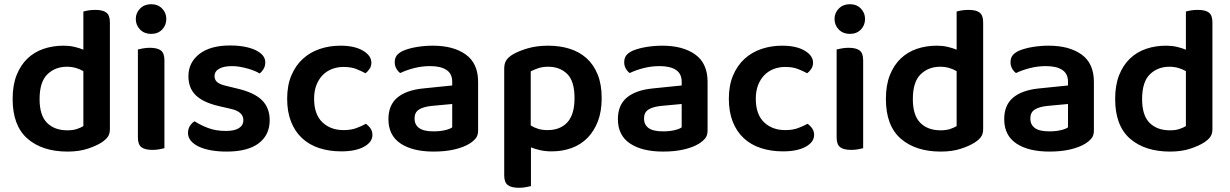

<svg xmlns="http://www.w3.org/2000/svg" viewBox="-20 -705 5844 912"><path d="M502 -92Q502 -69 492 -55Q482 -41 462 -28Q437 -12 396 1.5Q355 15 301 15Q181 15 110.5 -46.5Q40 -108 40 -235Q40 -301 59 -348.5Q78 -396 110.5 -427Q143 -458 187 -473Q231 -488 282 -488Q309 -488 333 -482.5Q357 -477 376 -469V-650Q384 -653 399.5 -655.5Q415 -658 433 -658Q469 -658 485.5 -645Q502 -632 502 -599ZM376 -367Q361 -376 341 -382Q321 -388 298 -388Q242 -388 205 -352Q168 -316 168 -234Q168 -157 203.5 -121.5Q239 -86 300 -86Q326 -86 344.5 -92Q363 -98 376 -106Z M635 -470Q643 -472 658.5 -475Q674 -478 692 -478Q728 -478 744.5 -465Q761 -452 761 -419V-1Q753 1 737.5 4Q722 7 704 7Q668 7 651.5 -6Q635 -19 635 -52ZM625 -615Q625 -644 645.5 -664.5Q666 -685 698 -685Q730 -685 750 -664.5Q770 -644 770 -615Q770 -585 750 -564.5Q730 -544 698 -544Q666 -544 645.5 -564.5Q625 -585 625 -615Z M1261 -134Q1261 -64 1209 -24.5Q1157 15 1057 15Q1016 15 982.5 9Q949 3 924.5 -8.5Q900 -20 886.5 -36.5Q873 -53 873 -73Q873 -92 881.5 -106Q890 -120 904 -129Q932 -111 968.5 -97Q1005 -83 1053 -83Q1094 -83 1115 -96.5Q1136 -110 1136 -134Q1136 -175 1076 -188L1020 -201Q946 -218 910.5 -252Q875 -286 875 -343Q875 -408 927 -448.5Q979 -489 1073 -489Q1109 -489 1139.5 -483.5Q1170 -478 1192.5 -467.5Q1215 -457 1227.5 -442.5Q1240 -428 1240 -409Q1240 -391 1232 -377.5Q1224 -364 1213 -356Q1204 -362 1189.5 -368Q1175 -374 1157.5 -379Q1140 -384 1120.5 -387.5Q1101 -391 1082 -391Q1043 -391 1021 -378.5Q999 -366 999 -343Q999 -326 1011.5 -315Q1024 -304 1055 -297L1104 -285Q1187 -266 1224 -229.5Q1261 -193 1261 -134Z M1612 -387Q1582 -387 1556.5 -377Q1531 -367 1512.5 -348Q1494 -329 1483 -301Q1472 -273 1472 -236Q1472 -162 1511 -124.5Q1550 -87 1612 -87Q1647 -87 1672.5 -96.5Q1698 -106 1718 -117Q1732 -107 1740.5 -94Q1749 -81 1749 -64Q1749 -30 1709 -8Q1669 14 1601 14Q1544 14 1496.5 -1.5Q1449 -17 1415 -48.5Q1381 -80 1362.5 -127Q1344 -174 1344 -236Q1344 -299 1364 -346.5Q1384 -394 1418.5 -425.5Q1453 -457 1499 -472.5Q1545 -488 1597 -488Q1664 -488 1704 -464.5Q1744 -441 1744 -407Q1744 -391 1735.5 -378Q1727 -365 1716 -357Q1696 -368 1671.5 -377.5Q1647 -387 1612 -387Z M2040 -81Q2069 -81 2093 -86.5Q2117 -92 2128 -100V-211L2031 -202Q1991 -198 1970 -184.5Q1949 -171 1949 -142Q1949 -113 1970.5 -97Q1992 -81 2040 -81ZM2036 -488Q2134 -488 2192.5 -446Q2251 -404 2251 -316V-85Q2251 -61 2239 -47Q2227 -33 2209 -22Q2181 -5 2138 5Q2095 15 2040 15Q1940 15 1882.5 -23.5Q1825 -62 1825 -139Q1825 -206 1867.5 -241.5Q1910 -277 1991 -285L2128 -299V-317Q2128 -355 2100.5 -373Q2073 -391 2023 -391Q1984 -391 1947 -381.5Q1910 -372 1881 -358Q1870 -366 1862.5 -379.5Q1855 -393 1855 -409Q1855 -429 1864.5 -441.5Q1874 -454 1895 -464Q1924 -476 1961 -482Q1998 -488 2036 -488Z M2600 14Q2571 14 2546.5 8.5Q2522 3 2502 -5V179Q2493 181 2478 184Q2463 187 2444 187Q2409 187 2392 174Q2375 161 2375 128V-379Q2375 -403 2384.5 -418Q2394 -433 2415 -446Q2444 -463 2487 -475.5Q2530 -488 2584 -488Q2639 -488 2685.5 -473.5Q2732 -459 2766 -428.5Q2800 -398 2819 -351Q2838 -304 2838 -239Q2838 -176 2820 -129Q2802 -82 2770.5 -50Q2739 -18 2695.5 -2Q2652 14 2600 14ZM2581 -87Q2641 -87 2675 -124Q2709 -161 2709 -239Q2709 -320 2674 -354Q2639 -388 2584 -388Q2557 -388 2536.5 -381Q2516 -374 2501 -366V-109Q2517 -99 2536.5 -93Q2556 -87 2581 -87Z M3130 -81Q3159 -81 3183 -86.5Q3207 -92 3218 -100V-211L3121 -202Q3081 -198 3060 -184.5Q3039 -171 3039 -142Q3039 -113 3060.5 -97Q3082 -81 3130 -81ZM3126 -488Q3224 -488 3282.5 -446Q3341 -404 3341 -316V-85Q3341 -61 3329 -47Q3317 -33 3299 -22Q3271 -5 3228 5Q3185 15 3130 15Q3030 15 2972.5 -23.5Q2915 -62 2915 -139Q2915 -206 2957.5 -241.5Q3000 -277 3081 -285L3218 -299V-317Q3218 -355 3190.5 -373Q3163 -391 3113 -391Q3074 -391 3037 -381.5Q3000 -372 2971 -358Q2960 -366 2952.5 -379.5Q2945 -393 2945 -409Q2945 -429 2954.5 -441.5Q2964 -454 2985 -464Q3014 -476 3051 -482Q3088 -488 3126 -488Z M3710 -387Q3680 -387 3654.5 -377Q3629 -367 3610.5 -348Q3592 -329 3581 -301Q3570 -273 3570 -236Q3570 -162 3609 -124.5Q3648 -87 3710 -87Q3745 -87 3770.5 -96.5Q3796 -106 3816 -117Q3830 -107 3838.5 -94Q3847 -81 3847 -64Q3847 -30 3807 -8Q3767 14 3699 14Q3642 14 3594.5 -1.5Q3547 -17 3513 -48.5Q3479 -80 3460.5 -127Q3442 -174 3442 -236Q3442 -299 3462 -346.5Q3482 -394 3516.5 -425.5Q3551 -457 3597 -472.5Q3643 -488 3695 -488Q3762 -488 3802 -464.5Q3842 -441 3842 -407Q3842 -391 3833.5 -378Q3825 -365 3814 -357Q3794 -368 3769.5 -377.5Q3745 -387 3710 -387Z M3954 -470Q3962 -472 3977.5 -475Q3993 -478 4011 -478Q4047 -478 4063.5 -465Q4080 -452 4080 -419V-1Q4072 1 4056.5 4Q4041 7 4023 7Q3987 7 3970.5 -6Q3954 -19 3954 -52ZM3944 -615Q3944 -644 3964.5 -664.5Q3985 -685 4017 -685Q4049 -685 4069 -664.5Q4089 -644 4089 -615Q4089 -585 4069 -564.5Q4049 -544 4017 -544Q3985 -544 3964.5 -564.5Q3944 -585 3944 -615Z M4650 -92Q4650 -69 4640 -55Q4630 -41 4610 -28Q4585 -12 4544 1.5Q4503 15 4449 15Q4329 15 4258.5 -46.5Q4188 -108 4188 -235Q4188 -301 4207 -348.5Q4226 -396 4258.5 -427Q4291 -458 4335 -473Q4379 -488 4430 -488Q4457 -488 4481 -482.5Q4505 -477 4524 -469V-650Q4532 -653 4547.5 -655.5Q4563 -658 4581 -658Q4617 -658 4633.5 -645Q4650 -632 4650 -599ZM4524 -367Q4509 -376 4489 -382Q4469 -388 4446 -388Q4390 -388 4353 -352Q4316 -316 4316 -234Q4316 -157 4351.5 -121.5Q4387 -86 4448 -86Q4474 -86 4492.5 -92Q4511 -98 4524 -106Z M4965 -81Q4994 -81 5018 -86.5Q5042 -92 5053 -100V-211L4956 -202Q4916 -198 4895 -184.5Q4874 -171 4874 -142Q4874 -113 4895.5 -97Q4917 -81 4965 -81ZM4961 -488Q5059 -488 5117.5 -446Q5176 -404 5176 -316V-85Q5176 -61 5164 -47Q5152 -33 5134 -22Q5106 -5 5063 5Q5020 15 4965 15Q4865 15 4807.5 -23.5Q4750 -62 4750 -139Q4750 -206 4792.5 -241.5Q4835 -277 4916 -285L5053 -299V-317Q5053 -355 5025.5 -373Q4998 -391 4948 -391Q4909 -391 4872 -381.5Q4835 -372 4806 -358Q4795 -366 4787.5 -379.5Q4780 -393 4780 -409Q4780 -429 4789.5 -441.5Q4799 -454 4820 -464Q4849 -476 4886 -482Q4923 -488 4961 -488Z M5739 -92Q5739 -69 5729 -55Q5719 -41 5699 -28Q5674 -12 5633 1.5Q5592 15 5538 15Q5418 15 5347.5 -46.5Q5277 -108 5277 -235Q5277 -301 5296 -348.5Q5315 -396 5347.5 -427Q5380 -458 5424 -473Q5468 -488 5519 -488Q5546 -488 5570 -482.5Q5594 -477 5613 -469V-650Q5621 -653 5636.5 -655.5Q5652 -658 5670 -658Q5706 -658 5722.5 -645Q5739 -632 5739 -599ZM5613 -367Q5598 -376 5578 -382Q5558 -388 5535 -388Q5479 -388 5442 -352Q5405 -316 5405 -234Q5405 -157 5440.5 -121.5Q5476 -86 5537 -86Q5563 -86 5581.5 -92Q5600 -98 5613 -106Z"/></svg>

Font: Baloo Thambi 2 SemiBold
Style: Regular
Weight: 600
Designer: Aadarsh Rajan and Ek Type
Foundry: Ek Type
Version: Version 1.640;hotconv 1.0.111;makeotfexe 2.5.65597; ttfautoh